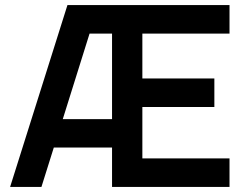

<svg xmlns="http://www.w3.org/2000/svg" viewBox="-20 -740 978 760"><path d="M144 0H20L247 -720H888.5V-607H543.5V-429.5H828.5V-316.5H543.5V-113H888.5V0H423.5V-156H193ZM228.5 -268.5H423.5V-607H334.5Z"/></svg>

Font: Vortex Mix
Style: Bold
Weight: 700
Designer: Mikhail Sharanda
Foundry: Mikhail Sharanda
Version: Version 4.504;Glyphs 3.1.2 (3151)